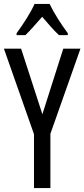

<svg xmlns="http://www.w3.org/2000/svg" viewBox="-20 -963 432 983"><path d="M234 -943H157C138 -900 101 -842 65 -793V-783H110C134 -806 165 -842 196 -877C226 -842 254 -809 282 -783H327V-793C294 -837 255 -898 234 -943ZM197 -378 88 -714H0L154 -276V0H238V-278L392 -714H304Z"/></svg>

Font: Noto Sans Telugu ExtraCondensed
Style: Regular
Weight: 400
Width: 2
Designer: Jelle Bosma - Monotype Design Team
Foundry: Monotype Imaging Inc.
Version: Version 2.005